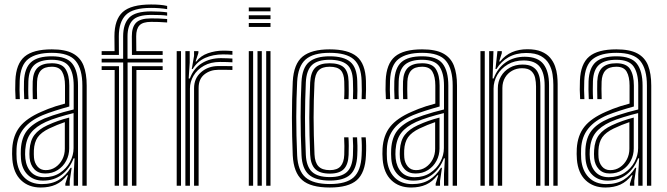

<svg xmlns="http://www.w3.org/2000/svg" viewBox="-20 -828 2974 856"><path d="M347.2 0V-446.5Q347.2 -519.8 317.6 -556.1Q288 -592.5 211 -592.5Q142 -592.5 106.4 -565.2Q70.8 -538 67.8 -468.2Q67 -447.2 67.1 -427.1Q67.2 -407 68.5 -386H49.5Q48 -409 47.8 -428Q47.5 -447 48.5 -469Q51.5 -543.5 89.8 -575.8Q128 -608 211 -608Q270.5 -608 304.4 -589.9Q338.2 -571.8 352.4 -535.9Q366.5 -500 366.5 -446.5V0ZM177.2 -38Q217.5 -38 246.8 -57.1Q276 -76.2 292 -106Q308 -135.8 308 -167.5V-323.8Q276.2 -316.2 241.9 -305.6Q207.5 -295 184.5 -284.5Q140.2 -264.2 118.2 -236Q96.2 -207.8 92.5 -160.2Q91.8 -149.5 91.9 -140.2Q92 -131 93 -121.2Q97.2 -83.2 118.6 -60.6Q140 -38 177.2 -38ZM181.2 -54.5Q150.8 -54.5 132.8 -73.8Q114.8 -93 112 -123.5Q111.2 -132.2 111.2 -141.1Q111.2 -150 111.8 -158.8Q114.5 -202 133.9 -226.9Q153.2 -251.8 191.2 -269.5Q216.2 -281 239 -289Q261.8 -297 288.5 -303.8V-166Q288.5 -136.5 275.1 -111.1Q261.8 -85.8 237.6 -70.1Q213.5 -54.5 181.2 -54.5ZM183.5 -69.5Q208 -69.5 227.2 -82.5Q246.5 -95.5 257.8 -117.1Q269 -138.8 269 -164.5V-283.5Q251.2 -277.5 234.2 -270.6Q217.2 -263.8 198.5 -254.8Q163.5 -237.8 148.1 -215.9Q132.8 -194 131 -158Q130.5 -148.8 130.8 -140.6Q131 -132.5 131.5 -125Q133.5 -102 147 -85.8Q160.5 -69.5 183.5 -69.5ZM161.8 8Q107.8 8 73.9 -24.4Q40 -56.8 35 -117.2Q34 -129.8 33.9 -141.5Q33.8 -153.2 34.5 -166Q38.2 -224.8 68.4 -262.9Q98.5 -301 164 -329.5Q179.5 -336.5 195 -342.5Q210.5 -348.5 228.8 -354.4Q247 -360.2 269.8 -366.2V-446.5Q269.8 -485.5 257.1 -508Q244.5 -530.5 211 -530.5Q177.8 -530.5 162.1 -513.6Q146.5 -496.8 145.2 -463.8Q144.8 -452.5 144.6 -430.6Q144.5 -408.8 145.5 -386H126.2Q125.2 -408.5 125.4 -429.8Q125.5 -451 125.8 -465.2Q127.8 -507.5 148.4 -526.8Q169 -546 211 -546Q256.2 -546 272.6 -519.4Q289 -492.8 289 -446.5V-353.2Q257.2 -344.5 226 -334.5Q194.8 -324.5 171 -314.8Q114.8 -291.2 85.5 -254.5Q56.2 -217.8 53.8 -164.5Q53.5 -153.5 53.4 -141.9Q53.2 -130.2 54.2 -118.8Q58.5 -67.2 87.9 -37.2Q117.2 -7.2 166.8 -7.2Q212.2 -7.2 243.4 -26.6Q274.5 -46 295 -80H299.5L290.8 -21.5V0H271.5L271.2 -8.8L283 -46.5H279.2Q257.2 -18 228.6 -5Q200 8 161.8 8ZM308.5 0V-51.5L312.5 -122.2H308Q290.8 -76.5 255.9 -49.5Q221 -22.5 171.5 -22.8Q130.2 -22.8 103.8 -48.5Q77.2 -74.2 73.5 -120Q72.8 -130.8 72.6 -141.4Q72.5 -152 73 -163Q76.2 -215.5 101.1 -246.6Q126 -277.8 177.8 -299.8Q193.5 -306.2 215.6 -313.6Q237.8 -321 262 -327.9Q286.2 -334.8 308.5 -340V-446.5Q308.5 -501.2 288 -531.4Q267.5 -561.5 211 -561.5Q159.5 -561.5 134 -539.4Q108.5 -517.2 106.5 -465.8Q106 -450.8 105.9 -429.4Q105.8 -408 107.2 -386H88Q86.8 -407.2 86.6 -428.8Q86.5 -450.2 87 -466Q89.5 -524.8 118.6 -550.9Q147.8 -577 211 -577Q277 -577 302.4 -544.1Q327.8 -511.2 327.8 -446.5V0Z M529.8 0 529.2 -549.5H433.2V-566.2H529V-665.8Q529 -721.8 556.1 -749.5Q583.2 -777.2 653.5 -777.2Q674.5 -777.2 692.6 -776.1Q710.8 -775 725.2 -772.8V-758Q713.8 -760 695.6 -760.8Q677.5 -761.5 653.5 -761.5Q593.2 -761.5 570.9 -737.2Q548.5 -713 548.5 -665.8V-566.2H705.2V-549.5H548.8L549.2 0ZM491.2 0V-515.8H433.2V-532.8H510.5V0ZM568.2 0V-532.8H705.2V-515.8H588.2V0ZM433.2 -583.2V-600H490.8L490.2 -665.8Q490 -740.8 527.2 -774.4Q564.5 -808 653.5 -808Q675.2 -808 693.2 -806.5Q711.2 -805 725.2 -801.5V-787.2Q709.2 -790 691 -791.4Q672.8 -792.8 653.5 -792.8Q572.8 -792.8 541.2 -761.5Q509.8 -730.2 509.8 -665.8L510.2 -583.2ZM568.2 -583.2 567.8 -665.8Q567.5 -706.5 586.2 -726.2Q605 -746 653.5 -746Q671 -746 688.2 -745.5Q705.5 -745 725.2 -743.2V-727.8Q705.2 -729.5 687.4 -730Q669.5 -730.5 653.5 -730.5Q616.2 -730.5 601.6 -714.6Q587 -698.8 587.2 -665.8L587.8 -600H705.2V-583.2Z M806.5 0V-600H825.8V-549L821.2 -478.2H826.5Q843.2 -523.5 879.9 -546.1Q916.5 -568.8 965.5 -568.8Q978.2 -568.8 993.8 -568.1Q1009.2 -567.5 1016.2 -567V-550.2Q1007.2 -551 990.5 -551.4Q973.8 -551.8 961 -551.8Q919.2 -551.8 889.1 -534.8Q859 -517.8 842.9 -490.6Q826.8 -463.5 826.8 -433V0ZM767.8 0V-600H787V0ZM845.2 0V-434.5Q845.2 -479.2 876.8 -506.4Q908.2 -533.5 953.5 -533.5Q969 -533.5 986 -533.4Q1003 -533.2 1016.2 -533V-516.2Q1003.2 -516.8 985.9 -516.8Q968.5 -516.8 953.5 -516.8Q917.2 -516.8 891.4 -496.4Q865.5 -476 865.5 -436V0ZM835 -520.5 845.2 -579V-600H864.5V-591.8L852 -554H855.5Q874 -579.2 907.4 -590.8Q940.8 -602.2 974.2 -602.2Q982.8 -602.2 994.8 -601.9Q1006.8 -601.5 1016.2 -600.5V-583.8Q1008.5 -584.5 997 -585Q985.5 -585.5 974.5 -585.5Q929.8 -585.5 894.6 -569.8Q859.5 -554 839.2 -520.5Z M1089.2 -777.5V-794.8H1186V-777.5ZM1089.2 -708V-725.5H1186V-708ZM1089.2 -742.8V-760H1186V-742.8ZM1166.8 0V-600H1186V0ZM1089.2 0V-600H1108.5V0ZM1128 0V-600H1147.2V0Z M1450.5 8Q1365 8 1327.1 -25.4Q1289.2 -58.8 1285.2 -134.8Q1283.5 -177.2 1282.5 -219.2Q1281.5 -261.2 1281.5 -302.5Q1281.5 -343.8 1282.4 -384.2Q1283.2 -424.8 1285.2 -464.2Q1289.5 -543.5 1329.1 -575.8Q1368.8 -608 1449.5 -608Q1532 -608 1570.6 -576.1Q1609.2 -544.2 1611.5 -467.8Q1612 -450.8 1611.9 -428.8Q1611.8 -406.8 1610.5 -386H1592.2Q1593.2 -401.8 1593.1 -422.4Q1593 -443 1592.2 -467.2Q1590.2 -534.5 1557.1 -563.5Q1524 -592.5 1449.5 -592.5Q1375.8 -592.5 1342.1 -562.5Q1308.5 -532.5 1304.8 -463.2Q1303 -426.2 1302 -387.2Q1301 -348.2 1300.9 -307.5Q1300.8 -266.8 1301.8 -223.8Q1302.8 -180.8 1304.8 -135.2Q1308 -66.8 1342.2 -37.1Q1376.5 -7.5 1450.5 -7.5Q1523.8 -7.5 1556.5 -37.2Q1589.2 -67 1592.2 -135Q1593.5 -159.5 1593.1 -179.6Q1592.8 -199.8 1591.2 -215.8H1610.5Q1612 -200.5 1612.4 -179.5Q1612.8 -158.5 1611.5 -134.2Q1608.2 -58 1570.9 -25Q1533.5 8 1450.5 8ZM1450.5 -23Q1386.8 -23 1356.9 -49.5Q1327 -76 1324.2 -136.2Q1322.2 -181.8 1321.2 -224Q1320.2 -266.2 1320.2 -306.2Q1320.2 -346.2 1321.2 -384.9Q1322.2 -423.5 1324 -461.8Q1327.2 -526 1357.9 -551.5Q1388.5 -577 1449.5 -577Q1512.5 -577 1541.9 -552Q1571.2 -527 1572.8 -466.8Q1573.5 -444.2 1573.5 -424.2Q1573.5 -404.2 1572.5 -386H1553.5Q1554.5 -402.2 1554.4 -422.8Q1554.2 -443.2 1553.5 -466.2Q1552.2 -519.5 1526.5 -540.5Q1500.8 -561.5 1449.5 -561.5Q1395.8 -561.5 1371 -538.2Q1346.2 -515 1343.5 -460.8Q1341.8 -421 1340.8 -382.1Q1339.8 -343.2 1339.8 -303.8Q1339.8 -264.2 1340.6 -223.1Q1341.5 -182 1343.5 -137.8Q1346 -85.5 1371 -62Q1396 -38.5 1450.5 -38.5Q1501.8 -38.5 1526.4 -61Q1551 -83.5 1553.5 -135.8Q1554.5 -157 1554.4 -176.9Q1554.2 -196.8 1552.8 -215.8H1572Q1573.2 -198 1573.6 -178.8Q1574 -159.5 1572.8 -135.2Q1570.2 -76.2 1541.8 -49.6Q1513.2 -23 1450.5 -23ZM1450.5 -54Q1405.5 -54 1385.1 -74.5Q1364.8 -95 1362.8 -138.5Q1361 -184 1360 -224.6Q1359 -265.2 1359 -303.6Q1359 -342 1360 -380.4Q1361 -418.8 1362.8 -460.2Q1365.2 -506.2 1385.4 -526.1Q1405.5 -546 1449.5 -546Q1492.5 -546 1512.8 -527.8Q1533 -509.5 1534.2 -464.8Q1534.5 -448 1534.8 -426.5Q1535 -405 1533.8 -386H1514.2Q1515.5 -405 1515.4 -424.8Q1515.2 -444.5 1514.8 -464.5Q1514 -499.5 1498.9 -515Q1483.8 -530.5 1449.5 -530.5Q1415.5 -530.5 1399.8 -513.6Q1384 -496.8 1382 -458Q1380.2 -418.5 1379.2 -380.5Q1378.2 -342.5 1378.2 -304Q1378.2 -265.5 1379.2 -224.9Q1380.2 -184.2 1382.2 -139.5Q1383.8 -103.8 1399.8 -86.6Q1415.8 -69.5 1450.5 -69.5Q1483.5 -69.5 1498.5 -86.8Q1513.5 -104 1514.8 -137.8Q1515.5 -157.8 1515.4 -177.1Q1515.2 -196.5 1514.2 -215.8H1533.5Q1534.8 -198.8 1534.9 -178.2Q1535 -157.8 1534.2 -137.2Q1532.5 -94.5 1512.9 -74.2Q1493.2 -54 1450.5 -54Z M1998.2 0V-446.5Q1998.2 -519.8 1968.6 -556.1Q1939 -592.5 1862 -592.5Q1793 -592.5 1757.4 -565.2Q1721.8 -538 1718.8 -468.2Q1718 -447.2 1718.1 -427.1Q1718.2 -407 1719.5 -386H1700.5Q1699 -409 1698.8 -428Q1698.5 -447 1699.5 -469Q1702.5 -543.5 1740.8 -575.8Q1779 -608 1862 -608Q1921.5 -608 1955.4 -589.9Q1989.2 -571.8 2003.4 -535.9Q2017.5 -500 2017.5 -446.5V0ZM1828.2 -38Q1868.5 -38 1897.8 -57.1Q1927 -76.2 1943 -106Q1959 -135.8 1959 -167.5V-323.8Q1927.2 -316.2 1892.9 -305.6Q1858.5 -295 1835.5 -284.5Q1791.2 -264.2 1769.2 -236Q1747.2 -207.8 1743.5 -160.2Q1742.8 -149.5 1742.9 -140.2Q1743 -131 1744 -121.2Q1748.2 -83.2 1769.6 -60.6Q1791 -38 1828.2 -38ZM1832.2 -54.5Q1801.8 -54.5 1783.8 -73.8Q1765.8 -93 1763 -123.5Q1762.2 -132.2 1762.2 -141.1Q1762.2 -150 1762.8 -158.8Q1765.5 -202 1784.9 -226.9Q1804.2 -251.8 1842.2 -269.5Q1867.2 -281 1890 -289Q1912.8 -297 1939.5 -303.8V-166Q1939.5 -136.5 1926.1 -111.1Q1912.8 -85.8 1888.6 -70.1Q1864.5 -54.5 1832.2 -54.5ZM1834.5 -69.5Q1859 -69.5 1878.2 -82.5Q1897.5 -95.5 1908.8 -117.1Q1920 -138.8 1920 -164.5V-283.5Q1902.2 -277.5 1885.2 -270.6Q1868.2 -263.8 1849.5 -254.8Q1814.5 -237.8 1799.1 -215.9Q1783.8 -194 1782 -158Q1781.5 -148.8 1781.8 -140.6Q1782 -132.5 1782.5 -125Q1784.5 -102 1798 -85.8Q1811.5 -69.5 1834.5 -69.5ZM1812.8 8Q1758.8 8 1724.9 -24.4Q1691 -56.8 1686 -117.2Q1685 -129.8 1684.9 -141.5Q1684.8 -153.2 1685.5 -166Q1689.2 -224.8 1719.4 -262.9Q1749.5 -301 1815 -329.5Q1830.5 -336.5 1846 -342.5Q1861.5 -348.5 1879.8 -354.4Q1898 -360.2 1920.8 -366.2V-446.5Q1920.8 -485.5 1908.1 -508Q1895.5 -530.5 1862 -530.5Q1828.8 -530.5 1813.1 -513.6Q1797.5 -496.8 1796.2 -463.8Q1795.8 -452.5 1795.6 -430.6Q1795.5 -408.8 1796.5 -386H1777.2Q1776.2 -408.5 1776.4 -429.8Q1776.5 -451 1776.8 -465.2Q1778.8 -507.5 1799.4 -526.8Q1820 -546 1862 -546Q1907.2 -546 1923.6 -519.4Q1940 -492.8 1940 -446.5V-353.2Q1908.2 -344.5 1877 -334.5Q1845.8 -324.5 1822 -314.8Q1765.8 -291.2 1736.5 -254.5Q1707.2 -217.8 1704.8 -164.5Q1704.5 -153.5 1704.4 -141.9Q1704.2 -130.2 1705.2 -118.8Q1709.5 -67.2 1738.9 -37.2Q1768.2 -7.2 1817.8 -7.2Q1863.2 -7.2 1894.4 -26.6Q1925.5 -46 1946 -80H1950.5L1941.8 -21.5V0H1922.5L1922.2 -8.8L1934 -46.5H1930.2Q1908.2 -18 1879.6 -5Q1851 8 1812.8 8ZM1959.5 0V-51.5L1963.5 -122.2H1959Q1941.8 -76.5 1906.9 -49.5Q1872 -22.5 1822.5 -22.8Q1781.2 -22.8 1754.8 -48.5Q1728.2 -74.2 1724.5 -120Q1723.8 -130.8 1723.6 -141.4Q1723.5 -152 1724 -163Q1727.2 -215.5 1752.1 -246.6Q1777 -277.8 1828.8 -299.8Q1844.5 -306.2 1866.6 -313.6Q1888.8 -321 1913 -327.9Q1937.2 -334.8 1959.5 -340V-446.5Q1959.5 -501.2 1939 -531.4Q1918.5 -561.5 1862 -561.5Q1810.5 -561.5 1785 -539.4Q1759.5 -517.2 1757.5 -465.8Q1757 -450.8 1756.9 -429.4Q1756.8 -408 1758.2 -386H1739Q1737.8 -407.2 1737.6 -428.8Q1737.5 -450.2 1738 -466Q1740.5 -524.8 1769.6 -550.9Q1798.8 -577 1862 -577Q1928 -577 1953.4 -544.1Q1978.8 -511.2 1978.8 -446.5V0Z M2447 0V-450Q2447 -471.2 2443.5 -495.8Q2440 -520.2 2428.1 -542.1Q2416.2 -564 2391.9 -577.9Q2367.5 -591.8 2326 -591.8Q2281 -591.8 2247.5 -573Q2214 -554.2 2193.5 -520.5H2189L2197.8 -600H2217.2V-591L2205.5 -554H2209.8Q2232.5 -582.5 2262.9 -595.5Q2293.2 -608.5 2331.5 -608.5Q2368.8 -608.5 2393.2 -598.2Q2417.8 -588 2432.4 -570.9Q2447 -553.8 2454.4 -533.2Q2461.8 -512.8 2464 -491.9Q2466.2 -471 2466.2 -453V0ZM2122 0V-600H2141.2V0ZM2199.5 0V-434.5Q2199.5 -464 2213.6 -488Q2227.8 -512 2252.6 -526.1Q2277.5 -540.2 2309.8 -540.2Q2336.5 -540.2 2352.5 -531.2Q2368.5 -522.2 2376.4 -507.8Q2384.2 -493.2 2386.8 -476.4Q2389.2 -459.5 2389.2 -443.8V0H2369.8V-442.8Q2369.8 -462.2 2365.8 -480.8Q2361.8 -499.2 2348.4 -511.5Q2335 -523.8 2307.2 -523.8Q2283 -523.8 2263.1 -512.6Q2243.2 -501.5 2231.6 -481.9Q2220 -462.2 2219.8 -436L2218.8 0ZM2160.8 0V-600H2180L2176.2 -478.2H2180.8Q2198 -524 2234.2 -549.6Q2270.5 -575.2 2320.2 -575Q2378.2 -574.5 2403 -542.1Q2427.8 -509.8 2427.8 -449V0H2408.2V-446.8Q2408.2 -501.8 2386.6 -530.1Q2365 -558.5 2314.2 -558.5Q2273.8 -558.5 2243.6 -540.5Q2213.5 -522.5 2197 -493.9Q2180.5 -465.2 2180.5 -433.2V0Z M2864.2 0V-446.5Q2864.2 -519.8 2834.6 -556.1Q2805 -592.5 2728 -592.5Q2659 -592.5 2623.4 -565.2Q2587.8 -538 2584.8 -468.2Q2584 -447.2 2584.1 -427.1Q2584.2 -407 2585.5 -386H2566.5Q2565 -409 2564.8 -428Q2564.5 -447 2565.5 -469Q2568.5 -543.5 2606.8 -575.8Q2645 -608 2728 -608Q2787.5 -608 2821.4 -589.9Q2855.2 -571.8 2869.4 -535.9Q2883.5 -500 2883.5 -446.5V0ZM2694.2 -38Q2734.5 -38 2763.8 -57.1Q2793 -76.2 2809 -106Q2825 -135.8 2825 -167.5V-323.8Q2793.2 -316.2 2758.9 -305.6Q2724.5 -295 2701.5 -284.5Q2657.2 -264.2 2635.2 -236Q2613.2 -207.8 2609.5 -160.2Q2608.8 -149.5 2608.9 -140.2Q2609 -131 2610 -121.2Q2614.2 -83.2 2635.6 -60.6Q2657 -38 2694.2 -38ZM2698.2 -54.5Q2667.8 -54.5 2649.8 -73.8Q2631.8 -93 2629 -123.5Q2628.2 -132.2 2628.2 -141.1Q2628.2 -150 2628.8 -158.8Q2631.5 -202 2650.9 -226.9Q2670.2 -251.8 2708.2 -269.5Q2733.2 -281 2756 -289Q2778.8 -297 2805.5 -303.8V-166Q2805.5 -136.5 2792.1 -111.1Q2778.8 -85.8 2754.6 -70.1Q2730.5 -54.5 2698.2 -54.5ZM2700.5 -69.5Q2725 -69.5 2744.2 -82.5Q2763.5 -95.5 2774.8 -117.1Q2786 -138.8 2786 -164.5V-283.5Q2768.2 -277.5 2751.2 -270.6Q2734.2 -263.8 2715.5 -254.8Q2680.5 -237.8 2665.1 -215.9Q2649.8 -194 2648 -158Q2647.5 -148.8 2647.8 -140.6Q2648 -132.5 2648.5 -125Q2650.5 -102 2664 -85.8Q2677.5 -69.5 2700.5 -69.5ZM2678.8 8Q2624.8 8 2590.9 -24.4Q2557 -56.8 2552 -117.2Q2551 -129.8 2550.9 -141.5Q2550.8 -153.2 2551.5 -166Q2555.2 -224.8 2585.4 -262.9Q2615.5 -301 2681 -329.5Q2696.5 -336.5 2712 -342.5Q2727.5 -348.5 2745.8 -354.4Q2764 -360.2 2786.8 -366.2V-446.5Q2786.8 -485.5 2774.1 -508Q2761.5 -530.5 2728 -530.5Q2694.8 -530.5 2679.1 -513.6Q2663.5 -496.8 2662.2 -463.8Q2661.8 -452.5 2661.6 -430.6Q2661.5 -408.8 2662.5 -386H2643.2Q2642.2 -408.5 2642.4 -429.8Q2642.5 -451 2642.8 -465.2Q2644.8 -507.5 2665.4 -526.8Q2686 -546 2728 -546Q2773.2 -546 2789.6 -519.4Q2806 -492.8 2806 -446.5V-353.2Q2774.2 -344.5 2743 -334.5Q2711.8 -324.5 2688 -314.8Q2631.8 -291.2 2602.5 -254.5Q2573.2 -217.8 2570.8 -164.5Q2570.5 -153.5 2570.4 -141.9Q2570.2 -130.2 2571.2 -118.8Q2575.5 -67.2 2604.9 -37.2Q2634.2 -7.2 2683.8 -7.2Q2729.2 -7.2 2760.4 -26.6Q2791.5 -46 2812 -80H2816.5L2807.8 -21.5V0H2788.5L2788.2 -8.8L2800 -46.5H2796.2Q2774.2 -18 2745.6 -5Q2717 8 2678.8 8ZM2825.5 0V-51.5L2829.5 -122.2H2825Q2807.8 -76.5 2772.9 -49.5Q2738 -22.5 2688.5 -22.8Q2647.2 -22.8 2620.8 -48.5Q2594.2 -74.2 2590.5 -120Q2589.8 -130.8 2589.6 -141.4Q2589.5 -152 2590 -163Q2593.2 -215.5 2618.1 -246.6Q2643 -277.8 2694.8 -299.8Q2710.5 -306.2 2732.6 -313.6Q2754.8 -321 2779 -327.9Q2803.2 -334.8 2825.5 -340V-446.5Q2825.5 -501.2 2805 -531.4Q2784.5 -561.5 2728 -561.5Q2676.5 -561.5 2651 -539.4Q2625.5 -517.2 2623.5 -465.8Q2623 -450.8 2622.9 -429.4Q2622.8 -408 2624.2 -386H2605Q2603.8 -407.2 2603.6 -428.8Q2603.5 -450.2 2604 -466Q2606.5 -524.8 2635.6 -550.9Q2664.8 -577 2728 -577Q2794 -577 2819.4 -544.1Q2844.8 -511.2 2844.8 -446.5V0Z"/></svg>

Font: Big Shoulders Inline Text Thin SemiBold
Style: Regular
Weight: 600
Version: Version 2.002